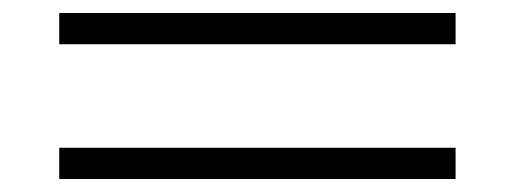

<svg xmlns="http://www.w3.org/2000/svg" viewBox="-20 -464 790 295"><path d="M71 -396V-444H680V-396ZM71 -189V-237H680V-189Z"/></svg>

Font: Inconsolata ExtraExpanded Light
Style: Regular
Weight: 300
Width: 8
Monospace: yes
Designer: Raph Levien, Cyreal, Brenton Simpson
Foundry: Raph Levien, Cyreal, Google
Version: Version 3.001; ttfautohint (v1.8.2.53-6de2)